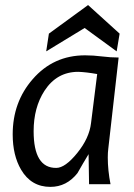

<svg xmlns="http://www.w3.org/2000/svg" viewBox="-20 -730 530 761"><path d="M315.4 -619.1 163.1 -526.4 173.8 -596.7 329.1 -710 454.1 -596.7 442.4 -526.4ZM365.2 -436.5Q321.3 -444.3 290 -445.3Q205.1 -445.3 156.2 -370.1Q113.3 -303.7 113.3 -210Q113.3 -63.5 203.1 -64.5Q238.3 -64.5 286.1 -123.5Q334 -182.6 340.8 -242.2ZM450.2 -502 409.2 -140.6Q407.2 -125 407.2 -105.5Q407.2 -55.7 418 0H333L331.1 -119.1Q308.6 -82 287.1 -43.9Q244.1 10.7 179.7 10.7Q103.5 10.7 63.5 -57.6Q30.3 -114.3 30.3 -197.3Q30.3 -325.2 109.4 -416Q191.4 -510.7 317.4 -510.7Q349.6 -510.7 384.3 -506.3Q418.9 -502 450.2 -502Z"/></svg>

Font: Puritan
Style: Italic
Weight: 400
Version: 2.0a